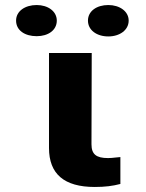

<svg xmlns="http://www.w3.org/2000/svg" viewBox="-20 -739 581 764"><path d="M357 5C398 5 429 1 459 -7V-114L438 -112C430 -111 420 -110 410 -110C363 -110 344 -125 344 -165L345 -528H175V-150C175 -47 235 5 357 5ZM126 -595C172 -595 206 -619 206 -657C206 -694 171 -719 126 -719C80 -719 44 -695 44 -657C44 -618 79 -595 126 -595ZM411 -594C456 -594 492 -619 492 -657C492 -694 456 -719 411 -719C365 -719 330 -695 330 -657C330 -619 365 -594 411 -594Z"/></svg>

Font: Asimov
Style: XWid
Weight: 500
Designer: Google
Version: Version 2.000980; 2014